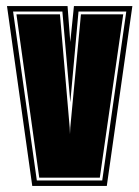

<svg xmlns="http://www.w3.org/2000/svg" viewBox="-20 -611 458 631"><path d="M86 0 3 -591H202L211 -473L223 -591H415L331 0ZM101 -18H316L395 -573H238L211 -275L185 -573H23ZM109 -27 34 -564H177L209 -192L210 -170L211 -192L246 -564H385L308 -27Z"/></svg>

Font: Alumni Sans Collegiate One SC
Style: Regular
Weight: 400
Designer: Robert E. Leuschke
Foundry: Robert E. Leuschke
Version: Version 1.100